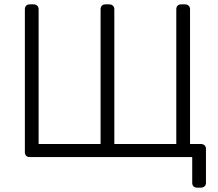

<svg xmlns="http://www.w3.org/2000/svg" viewBox="-20 -720 999 880"><path d="M883 140Q873 140 867 134Q861 128 861 118V0H116Q106 0 100 -6Q94 -12 94 -22V-678Q94 -688 100 -694Q106 -700 116 -700H134Q144 -700 150.5 -694Q157 -688 157 -678V-60H441V-678Q441 -688 447 -694Q453 -700 463 -700H481Q491 -700 497.5 -694Q504 -688 504 -678V-60H788V-678Q788 -688 794 -694Q800 -700 810 -700H828Q838 -700 844.5 -694Q851 -688 851 -678V-60H901Q911 -60 917.5 -54Q924 -48 924 -38V118Q924 128 917.5 134Q911 140 901 140Z"/></svg>

Font: Rubik AZ
Style: Regular
Weight: 300
Designer: Hubert and Fischer
Foundry: Hubert & Fischer
Version: Version 2.000